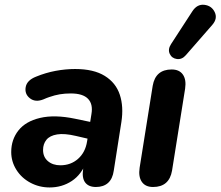

<svg xmlns="http://www.w3.org/2000/svg" viewBox="-20 -798 951 828"><path d="M28.4 -142.4Q28.4 -196 59.5 -235.4Q90.6 -274.8 152.9 -289.5Q215.3 -304.3 303.4 -286L383 -269.4L371.2 -197L307.3 -211.8Q257.9 -223.5 226.3 -218.3Q194.7 -213.1 180.2 -195.1Q165.7 -177 165.7 -151.5Q165.7 -120.7 186.7 -103Q207.7 -85.2 240.4 -85.2Q285.3 -85.2 316.8 -113.2Q348.2 -141.1 355.6 -188.6L374.4 -306.4Q381.7 -349.1 359.5 -372Q337.2 -395 285.3 -395Q259.9 -395 238.2 -391.4Q216.4 -387.8 192.4 -379.4Q183 -376.4 166.5 -369.2Q132.2 -355.8 108.8 -374.3Q85.5 -392.7 90.8 -422.4Q96.1 -452.1 135.8 -467.5Q176.7 -484.3 219.7 -492.4Q262.7 -500.4 304.1 -500.4Q383.8 -500.4 431.8 -470.7Q479.7 -441 496.7 -389.4Q513.7 -337.9 503.5 -271.9L470.6 -62Q465.7 -26.9 446 -9.2Q426.2 8.4 393.6 8.4Q361.9 8.4 347.2 -11.2Q332.6 -30.9 338.6 -69.4L347.6 -125.6L353.2 -101.5Q331.7 -45.2 289.5 -17.4Q247.2 10.4 194 10.4Q149.2 10.4 110.9 -10.1Q72.6 -30.6 50.5 -66Q28.4 -101.4 28.4 -142.4Z M582.1 -74.4 638.5 -428Q650.7 -498.4 720.3 -498.4Q753.4 -498.4 768.7 -476.4Q784.1 -454.3 778.3 -415.6L721.9 -62Q709.7 8.4 640.1 8.4Q607 8.4 591.7 -13.7Q576.3 -35.7 582.1 -74.4ZM717.5 -607.6 809.2 -748.8Q829.8 -780.9 861.3 -777.2Q892.7 -773.5 906 -745.7Q919.2 -717.9 895.5 -690.7L781.6 -560.2Q764.6 -540.6 742.8 -543.5Q721.1 -546.4 712 -565.8Q703 -585.1 717.5 -607.6Z"/></svg>

Font: SN Pro Thin
Style: Italic
Weight: 200
Italic angle: -9°
Designer: Tobias Whetton
Foundry: Supernotes
Version: Version 1.003;Glyphs 3.3 (3324)